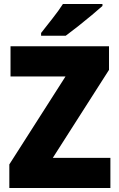

<svg xmlns="http://www.w3.org/2000/svg" viewBox="-20 -947 600 967"><path d="M536 0H27V-119L310 -562H33V-714H529V-595L246 -152H536ZM496 -917Q476 -899 442.5 -871Q409 -843 373 -814.5Q337 -786 311 -767H187V-781Q212 -813 244 -853.5Q276 -894 297 -927H496Z"/></svg>

Font: Noto Sans Lao SemiCondensed Black
Style: Regular
Weight: 900
Width: 4
Designer: Monotype Design Team
Foundry: Monotype Imaging Inc.
Version: Version 2.003; ttfautohint (v1.8.4.7-5d5b)